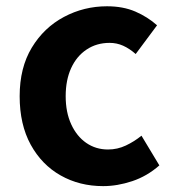

<svg xmlns="http://www.w3.org/2000/svg" viewBox="-20 -594 567 627"><path d="M316.8 13.8Q239.7 13.8 178 -21.1Q116.3 -55.9 80.2 -121.7Q44.2 -187.5 44.2 -279.9Q44.2 -372.8 83.8 -438.4Q123.4 -503.9 188.8 -538.7Q254.1 -573.5 329.5 -573.5Q382 -573.5 422.1 -556.2Q462.2 -538.8 492.9 -511.4L423.1 -417.6Q402.6 -435.6 381.9 -444.8Q361.2 -454 338.1 -454Q295.4 -454 262.9 -432.3Q230.3 -410.7 212.4 -371.7Q194.5 -332.7 194.5 -279.9Q194.5 -227.4 212.5 -188.2Q230.5 -148.9 261.7 -127.3Q292.9 -105.8 332.7 -105.8Q363.4 -105.8 391 -118.8Q418.7 -131.9 442 -150.9L500.4 -53.9Q460.4 -18.6 411.8 -2.4Q363.2 13.8 316.8 13.8Z"/></svg>

Font: Noto Sans TC Thin
Style: Regular
Weight: 100
Designer: Ryoko NISHIZUKA 西塚涼子 (kana, bopomofo & ideographs); Paul D. Hunt (Latin, Greek & Cyrillic); Sandoll Communications 산돌커뮤니
Foundry: Adobe
Version: Version 2.004-H2;hotconv 1.0.118;makeotfexe 2.5.65603